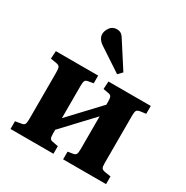

<svg xmlns="http://www.w3.org/2000/svg" viewBox="-180 -950 1066 1100"><g transform="rotate(30 353.0 -400.0)"><path d="M38 0V-51L78 -58Q93 -60 98 -69Q103 -78 103 -105V-412Q103 -438 98 -446.5Q93 -455 78 -458L37 -465L40 -516H320V-465L286 -459Q271 -457 266.5 -447.5Q262 -438 262 -414V-201L444 -395V-417Q444 -439 439 -448Q434 -457 418 -459L385 -465L388 -516H668V-464L631 -459Q613 -456 608 -447.5Q603 -439 603 -415V-99Q603 -77 608 -68.5Q613 -60 631 -57L670 -51V0H386V-51L418 -56Q434 -58 439 -67.5Q444 -77 444 -100V-318L262 -124V-100Q262 -77 266.5 -68Q271 -59 286 -57L322 -50V0ZM410 -577 260 -676Q221 -701 221 -735Q221 -755 236.5 -777.5Q252 -800 282 -800Q296 -800 307.5 -793.5Q319 -787 331 -767L436 -604Z"/></g></svg>

Font: Literata 36pt
Style: Bold
Weight: 700
Designer: Latin by Veronika Burian and Jose Scaglione. Greek by Irene Vlachou. Cyrillic by Vera Evstafieva.
Foundry: TypeTogether
Version: Version 3.002